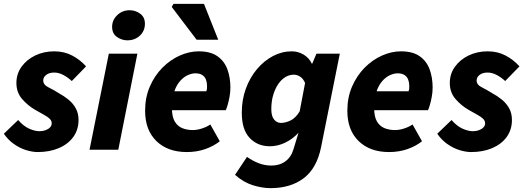

<svg xmlns="http://www.w3.org/2000/svg" viewBox="-25 -776 2719 995"><path d="M171 12Q142 12 109 1.5Q76 -9 46 -30.5Q16 -52 -5 -83L69 -154Q97 -122 126.5 -109Q156 -96 180 -96Q197 -96 211.5 -101.5Q226 -107 234.5 -116Q243 -125 243 -137Q243 -150 233 -160Q223 -170 204 -180.5Q185 -191 157 -207Q119 -229 89.5 -263Q60 -297 60 -346Q60 -393 86.5 -430Q113 -467 157.5 -488.5Q202 -510 256 -510Q308 -510 349.5 -488Q391 -466 421 -432L347 -356Q328 -374 304 -387Q280 -400 256 -400Q230 -400 214.5 -388Q199 -376 199 -359Q199 -337 225 -324Q251 -311 280 -293Q306 -279 329.5 -260Q353 -241 367.5 -215Q382 -189 382 -154Q382 -104 355 -66.5Q328 -29 280 -8.5Q232 12 171 12Z M439 0 539 -498H687L588 0ZM635 -567Q606 -567 581 -584.5Q556 -602 556 -637Q556 -672 582.5 -697.5Q609 -723 647 -723Q677 -723 701.5 -705Q726 -687 726 -653Q726 -616 700 -591.5Q674 -567 635 -567Z M943 12Q844 12 785.5 -45Q727 -102 727 -202Q727 -271 751.5 -327.5Q776 -384 816.5 -425Q857 -466 906.5 -488Q956 -510 1005 -510Q1066 -510 1102 -484.5Q1138 -459 1153.5 -416.5Q1169 -374 1169 -322Q1169 -298 1164.5 -274Q1160 -250 1154.5 -231.5Q1149 -213 1145 -205H837L849 -303H1044Q1047 -310 1047.5 -316Q1048 -322 1048 -330Q1048 -348 1042.5 -363Q1037 -378 1023.5 -387Q1010 -396 987 -396Q970 -396 949 -387Q928 -378 909 -357Q890 -336 878 -301.5Q866 -267 866 -216Q866 -171 880.5 -146.5Q895 -122 919.5 -112Q944 -102 974 -102Q997 -102 1022.5 -110.5Q1048 -119 1065 -131L1114 -44Q1083 -19 1039 -3.5Q995 12 943 12ZM994 -570 865 -740 874 -756H1032L1106 -570Z M1377 199Q1334 199 1285.5 184Q1237 169 1193 130L1255 37Q1283 57 1315 69.5Q1347 82 1381 82Q1424 82 1454 60Q1484 38 1496 -3L1522 -88Q1490 -54 1451.5 -36Q1413 -18 1373 -18Q1310 -18 1269 -61Q1228 -104 1228 -192Q1228 -259 1249 -316.5Q1270 -374 1306.5 -417.5Q1343 -461 1389.5 -485.5Q1436 -510 1487 -510Q1520 -510 1548.5 -493Q1577 -476 1591 -446H1593L1615 -498H1736L1639 -14Q1617 96 1549 147.5Q1481 199 1377 199ZM1431 -139Q1454 -139 1480.5 -151.5Q1507 -164 1528 -199L1556 -346Q1546 -369 1530 -379Q1514 -389 1498 -389Q1474 -389 1453 -376Q1432 -363 1416 -339Q1400 -315 1390.5 -282.5Q1381 -250 1381 -210Q1381 -174 1395.5 -156.5Q1410 -139 1431 -139Z M1991 12Q1892 12 1833.5 -45Q1775 -102 1775 -202Q1775 -271 1799.5 -327.5Q1824 -384 1864.5 -425Q1905 -466 1954.5 -488Q2004 -510 2053 -510Q2114 -510 2150 -484.5Q2186 -459 2201.5 -416.5Q2217 -374 2217 -322Q2217 -298 2212.5 -274Q2208 -250 2202.5 -231.5Q2197 -213 2193 -205H1885L1897 -303H2092Q2095 -310 2095.5 -316Q2096 -322 2096 -330Q2096 -348 2090.5 -363Q2085 -378 2071.5 -387Q2058 -396 2035 -396Q2018 -396 1997 -387Q1976 -378 1957 -357Q1938 -336 1926 -301.5Q1914 -267 1914 -216Q1914 -171 1928.5 -146.5Q1943 -122 1967.5 -112Q1992 -102 2022 -102Q2045 -102 2070.5 -110.5Q2096 -119 2113 -131L2162 -44Q2131 -19 2087 -3.5Q2043 12 1991 12Z M2417 12Q2388 12 2355 1.5Q2322 -9 2292 -30.5Q2262 -52 2241 -83L2315 -154Q2343 -122 2372.5 -109Q2402 -96 2426 -96Q2443 -96 2457.5 -101.5Q2472 -107 2480.5 -116Q2489 -125 2489 -137Q2489 -150 2479 -160Q2469 -170 2450 -180.5Q2431 -191 2403 -207Q2365 -229 2335.5 -263Q2306 -297 2306 -346Q2306 -393 2332.5 -430Q2359 -467 2403.5 -488.5Q2448 -510 2502 -510Q2554 -510 2595.5 -488Q2637 -466 2667 -432L2593 -356Q2574 -374 2550 -387Q2526 -400 2502 -400Q2476 -400 2460.5 -388Q2445 -376 2445 -359Q2445 -337 2471 -324Q2497 -311 2526 -293Q2552 -279 2575.5 -260Q2599 -241 2613.5 -215Q2628 -189 2628 -154Q2628 -104 2601 -66.5Q2574 -29 2526 -8.5Q2478 12 2417 12Z"/></svg>

Font: Source Sans 3 ExtraBold
Style: Italic
Weight: 800
Italic angle: -11°
Version: Version 3.052;hotconv 1.1.0;makeotfexe 2.6.0